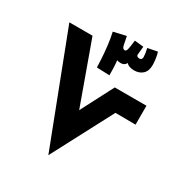

<svg xmlns="http://www.w3.org/2000/svg" viewBox="-184 -925 994 1055"><g transform="rotate(30 313.0 -397.0)"><path d="M275 0 10 -690H157L298 -299L405 -505H606V-385L478 -386ZM346 -548 265 -551Q265 -564 263 -600.5Q261 -637 256 -681.5Q251 -726 242 -765L321 -783V-784L332 -729Q336 -709 351 -709Q359 -709 363 -724Q367 -739 372 -783L429 -777L424 -726Q423 -718 428.5 -714Q434 -710 441 -710Q453 -710 456 -717Q459 -724 459 -729Q459 -737 456.5 -753.5Q454 -770 451 -782L512 -794Q518 -776 521 -753Q524 -730 524 -716Q524 -677 503 -658Q482 -639 450 -639Q433 -639 420 -643.5Q407 -648 400 -657Q390 -637 366 -637Q353 -637 342 -641Q345 -611 345.5 -588Q346 -565 346 -548Z"/></g></svg>

Font: Noto Sans Arabic SemCond ExtBd
Style: Regular
Weight: 800
Width: 4
Designer: Monotype Design Team, Nadine Chahine, Nizar Qandah and Khaled Hosny
Foundry: Monotype Imaging Inc.
Version: Version 2.012; ttfautohint (v1.8.4.7-5d5b)